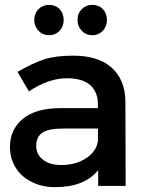

<svg xmlns="http://www.w3.org/2000/svg" viewBox="-20 -765 607 790"><path d="M384 0H497L496 -349C495 -408 476 -454 439 -487C402 -520 349 -536 281 -536C234 -536 194 -531 162 -521C129 -510 93 -493 52 -469L99 -389C152 -425 205 -443 256 -443C297 -443 329 -434 351 -415C372 -396 383 -370 383 -336V-320H222C159 -319 109 -305 74 -276C39 -247 21 -209 21 -160C21 -129 29 -101 44 -76C59 -51 81 -31 110 -17C138 -2 171 5 208 5C287 5 346 -18 384 -65ZM336 -115C307 -96 273 -86 232 -86C200 -86 175 -93 157 -108C138 -122 129 -141 129 -165C129 -190 138 -209 156 -220C173 -231 201 -236 239 -236H383V-187C380 -158 364 -134 336 -115ZM225 -728C214 -739 199 -745 182 -745C165 -745 150 -739 139 -728C127 -716 121 -701 121 -682C121 -665 127 -650 139 -638C150 -626 165 -620 182 -620C199 -620 213 -626 225 -638C236 -650 242 -665 242 -682C242 -701 236 -716 225 -728ZM403 -728C392 -739 377 -745 360 -745C343 -745 328 -739 317 -728C305 -716 299 -701 299 -682C299 -665 305 -650 317 -638C328 -626 343 -620 360 -620C377 -620 391 -626 403 -638C414 -650 420 -665 420 -682C420 -701 414 -716 403 -728Z"/></svg>

Font: Argentum Sans
Style: Regular
Weight: 400
Designer: Julieta Ulanovsky
Foundry: Julieta Ulanovsky
Version: Version 5.001;March 29, 2019;FontCreator 11.5.0.2425 64-bit